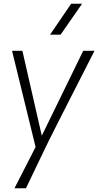

<svg xmlns="http://www.w3.org/2000/svg" viewBox="-20 -800 522 1020"><path d="M118 200H57L169 -19L44 -530H99L202 -79L422 -530H482Q238 -53 211 6ZM302 -616H246L358 -780H416Z"/></svg>

Font: Tanohe Sans Light
Style: Italic
Weight: 300
Designer: Village Type and Design LLC & Cristiano Sobral
Foundry: Cooper Hewitt Smithsonian Design Museum
Version: Version 1.00;September 29, 2021;FontCreator 13.0.0.2655 64-b